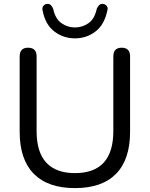

<svg xmlns="http://www.w3.org/2000/svg" viewBox="-20 -957 769 986"><path d="M365 9Q226 9 153.5 -64.5Q81 -138 81 -280V-667Q81 -712 124 -712Q168 -712 168 -667V-284Q168 -175 218 -121.5Q268 -68 365 -68Q562 -68 562 -284V-667Q562 -712 605 -712Q648 -712 648 -667V-280Q648 -138 576 -64.5Q504 9 365 9ZM365 -760Q306 -760 259.5 -795Q213 -830 199 -902Q195 -917 202.5 -926.5Q210 -936 221 -937Q235 -938 242 -930Q249 -922 253 -912Q264 -860 295.5 -838Q327 -816 365 -816Q403 -816 434.5 -838Q466 -860 477 -912Q481 -922 488.5 -930Q496 -938 509 -937Q520 -936 528 -926.5Q536 -917 531 -902Q516 -830 470 -795Q424 -760 365 -760Z"/></svg>

Font: Chiron GoRound TC N
Style: Regular
Weight: 350
Designer: Ryoko NISHIZUKA 西塚涼子 (kana, bopomofo & ideographs); Paul D. Hunt (Latin, Greek & Cyrillic); Sandoll Communications 산돌커뮤니
Foundry: Adobe
Version: Version 1.000;hotconv 1.1.1;makeotfexe 2.6.0